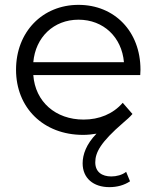

<svg xmlns="http://www.w3.org/2000/svg" viewBox="-20 -550 644 790"><path d="M558 -263C558 -421 451 -530 303 -530C155 -530 46 -419 46 -263C46 -107 158 5 322 5C341 5 359 3 377 0C335 43 320 86 320 122C320 183 364 220 430 220C462 220 491 212 515 196L499 157C483 170 459 176 438 176C400 176 372 158 372 118C372 78 393 36 487 -45C502 -58 514 -68 525 -81L485 -127C445 -81 388 -58 324 -58C209 -58 125 -131 117 -241H557C557 -249 558 -257 558 -263ZM303 -469C406 -469 481 -397 490 -294H117C126 -397 201 -469 303 -469Z"/></svg>

Font: Montserrat Lite
Style: Regular
Weight: 400
Designer: Julieta Ulanovsky
Foundry: Julieta Ulanovsky
Version: Version 7.200;PS 007.200;hotconv 1.0.88;makeotf.lib2.5.64775